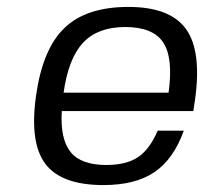

<svg xmlns="http://www.w3.org/2000/svg" viewBox="-20 -530 605 560"><path d="M160.2 -206.1Q155.3 -124.5 185.8 -86.7Q216.3 -48.8 290 -48.8Q348.1 -48.8 382.3 -71.5Q416.5 -94.2 439.9 -148.9H516.1Q486.3 -65.9 430.7 -28.1Q375 9.8 281.7 9.8Q159.2 9.8 112.5 -51.8Q65.9 -113.3 85 -250Q104 -386.7 167.7 -448.2Q231.4 -509.8 354.5 -509.8Q476.1 -509.8 522.5 -445.3Q568.8 -380.9 548.8 -238.8L543.9 -206.1ZM471.7 -259.8Q485.8 -361.8 455.8 -406.5Q425.8 -451.2 345.2 -451.2Q265.6 -451.2 222.7 -405.8Q179.7 -360.4 165.5 -259.8Z"/></svg>

Font: Fivo Sans
Style: Italic
Weight: 400
Designer: Alexander Slobzheninov
Foundry: Alexander Slobzheninov
Version: 1.0